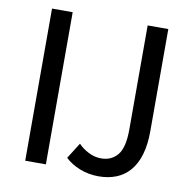

<svg xmlns="http://www.w3.org/2000/svg" viewBox="-80 -779 864 870"><g transform="rotate(10 352.5 -344.0)"><path d="M90 0V-700H185V0ZM530 -700H625V-231Q625 -167 611 -121Q597 -75 571 -45.5Q545 -16 509 -2Q473 12 429 12Q383 12 342.5 -4Q302 -20 275 -46L321 -119Q341 -98 369 -84Q397 -70 426 -70Q474 -70 502 -104Q530 -138 530 -221Z"/></g></svg>

Font: ABeeZee
Style: Regular
Weight: 400
Designer: Anja Meiners
Foundry: Anja Meiners
Version: Version 1.001